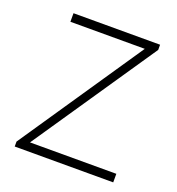

<svg xmlns="http://www.w3.org/2000/svg" viewBox="-103 -612 643 696"><g transform="rotate(20 219.0 -263.5)"><path d="M29 0V-19L351 -494H64V-527H398V-507L76 -33H409V0Z"/></g></svg>

Font: Noto Sans HK Thin Thin
Style: Regular
Weight: 250
Version: Version 2.004-H2;hotconv 1.0.118;makeotfexe 2.5.65603